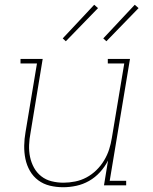

<svg xmlns="http://www.w3.org/2000/svg" viewBox="-20 -777 640 805"><path d="M245 8Q216 8 189 1.5Q162 -5 140.5 -21Q119 -37 105.5 -60.5Q92 -84 86.5 -111Q81 -138 81.5 -166.5Q82 -195 87 -223L135 -511H66V-530H159L108 -220Q103 -195 102 -169Q101 -143 106 -119Q111 -95 122.5 -74Q134 -53 153 -38Q172 -23 196.5 -17Q221 -11 246 -11Q270 -11 295 -16Q320 -21 342.5 -33Q365 -45 384 -63.5Q403 -82 416.5 -104.5Q430 -127 437.5 -150.5Q445 -174 449 -199L501 -511H432V-530H525L440 -19H509V0H416L433 -104Q420 -78 399.5 -55.5Q379 -33 353.5 -18.5Q328 -4 300 2Q272 8 245 8ZM426 -604 413 -616 545 -757 561 -743ZM256 -604 243 -616 375 -757 391 -743Z"/></svg>

Font: Iosevka Slab ThExObl
Style: Regular
Weight: 100
Width: 7
Italic angle: -9°
Monospace: yes
Designer: Belleve Invis
Foundry: Belleve Invis
Version: Version 11.1.1; ttfautohint (v1.8.3)